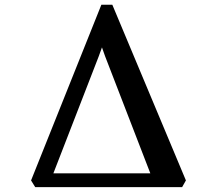

<svg xmlns="http://www.w3.org/2000/svg" viewBox="-20 -768 890 788"><path d="M124.5 0 107.5 -27.5 396 -748.5H441L743 -27.5L727.5 0ZM199 -56.5H597L411 -538L398.5 -573.5L385.5 -537.5Z"/></svg>

Font: Merriweather 36pt SemiBold
Style: Regular
Weight: 600
Version: Version 2.100